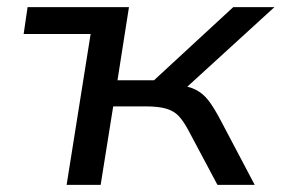

<svg xmlns="http://www.w3.org/2000/svg" viewBox="-20 -516 786 536"><path d="M166 0 233 -421H46L57 -496H340L308 -292H410L631 -496H746L481 -254L471 -279Q506 -276 526.5 -265.5Q547 -255 562 -235.5Q577 -216 595 -182L691 0H587L505 -154Q492 -178 479 -192Q466 -206 444.5 -212.5Q423 -219 386 -219H296L261 0Z"/></svg>

Font: Nunito Sans 7pt SemiExpanded
Style: Italic
Weight: 400
Width: 6
Italic angle: -9°
Designer: Vernon Adams
Foundry: Vernon Adams
Version: Version 3.101;gftools[0.9.27]